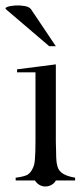

<svg xmlns="http://www.w3.org/2000/svg" viewBox="-44 -656 306 698"><path d="M18 -404 159 -422V-140L160 -103Q160 -68 164 -55Q167 -39 179 -29Q194 -16 229 -10V0H159Q154 10 143.5 16Q133 22 121 22Q109 22 99 16Q89 10 83 0H13V-10Q39 -13 55 -20Q68 -28 75 -44Q82 -57 83 -78Q84 -89 84.5 -105.5Q85 -122 85 -144V-393H18V-394ZM159 -488H135L-22 -622Q-28 -627 -17 -631Q-6 -635 11.5 -636Q29 -637 46 -634Q63 -631 69 -622Z"/></svg>

Font: Wachinanga
Style: Regular
Weight: 400
Designer: deFharo
Foundry: deFharo
Version: Wachinanga: Version 2.001 2013